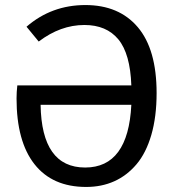

<svg xmlns="http://www.w3.org/2000/svg" viewBox="-20 -721 689 753"><path d="M314.9 -701.2Q446.8 -701.2 520.5 -614.3Q594.2 -527.3 594.2 -356Q594.2 -263.2 573.5 -191.9Q552.7 -120.6 515.1 -76.4Q477.5 -32.2 428 -10Q378.4 12.2 317.9 12.2Q185.5 12.2 115.2 -77.1Q44.9 -166.5 44.9 -335Q44.9 -359.4 47.9 -386.2H495.1Q490.7 -510.3 444.1 -566.7Q397.5 -623 311 -623Q217.3 -623 131.8 -558.1L84 -616.2Q182.1 -701.2 314.9 -701.2ZM314 -64Q482.9 -64 495.1 -310.1H139.2Q143.1 -64 314 -64Z"/></svg>

Font: FiraGO
Style: Regular
Weight: 400
Designer: bBox Type
Foundry: bBox Type GmbH
Version: Version 1.001;PS 001.001;hotconv 1.0.88;makeotf.lib2.5.64775